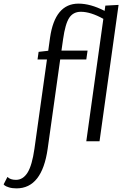

<svg xmlns="http://www.w3.org/2000/svg" viewBox="-102 -779 674 1059"><path d="M447 0H374L468 -675Q398 -714 344 -714Q302 -714 280 -681Q258 -648 246 -563L237 -500H381L374 -451H230L161 41Q130 260 -11 260Q-35 260 -52.5 254.5Q-70 249 -76 244L-82 238L-61 197Q-45 213 -14 213Q25 213 50 173Q75 133 88 41L157 -451H105L111 -493L164 -499L174 -571Q201 -759 331 -759Q397 -759 475 -719L479 -748L552 -752Z"/></svg>

Font: Arsenal
Style: Italic
Weight: 400
Italic angle: -9.10001°
Designer: Andrij Shevchenko
Foundry: Stairsfor
Version: Version 2.001;PS 002.001;hotconv 1.0.88;makeotf.lib2.5.64775